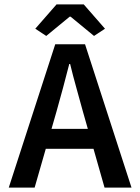

<svg xmlns="http://www.w3.org/2000/svg" viewBox="-20 -856 640 876"><path d="M20 0 232 -654H368L580 0H457L358 -348Q344 -400 328.5 -455Q313 -510 300 -564H296Q282 -510 267.5 -455Q253 -400 238 -348L138 0ZM145 -177V-268H452V-177ZM191 -692 141 -725 238 -836H362L459 -725L409 -692L302 -780H298Z"/></svg>

Font: Source Code Pro ExtraLight SemiBold
Style: Regular
Weight: 600
Monospace: yes
Version: Version 1.018;hotconv 1.0.116;makeotfexe 2.5.65601